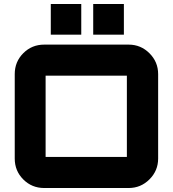

<svg xmlns="http://www.w3.org/2000/svg" viewBox="-20 -944 868 964"><path d="M202 -720H626Q687 -720 730.5 -676.5Q774 -633 774 -572V-148Q774 -87 730.5 -43.5Q687 0 626 0H202Q140 0 97 -43Q54 -86 54 -148V-572Q54 -634 97 -677Q140 -720 202 -720ZM209 -564V-156H617V-564ZM602 -924V-770H448V-924ZM388 -924V-770H235V-924Z"/></svg>

Font: Orbitron
Style: Black
Weight: 900
Designer: Matt McInerney
Foundry: Matt McInerney
Version: 1.000